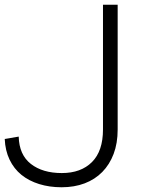

<svg xmlns="http://www.w3.org/2000/svg" viewBox="-20 -772 597 811"><path d="M59 -195Q61 -118 110.5 -79.5Q160 -41 241 -41Q322 -41 368.5 -87.5Q415 -134 415 -225V-752H477V-225Q477 -167 460 -122Q443 -77 412 -45.5Q381 -14 337.5 2.5Q294 19 240 19Q189 19 145.5 5.5Q102 -8 70.5 -33.5Q39 -59 20.5 -97.5Q2 -136 0 -185Z"/></svg>

Font: Milkman
Style: Regular
Weight: 300
Designer: Giulia Boggio / Martin Desinde
Version: Version 1.000